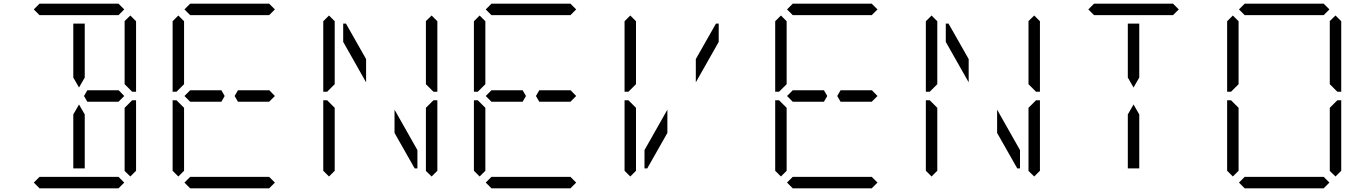

<svg xmlns="http://www.w3.org/2000/svg" viewBox="-20 -1020 7384 1040"><path d="M163 -969 194 -1000H622L653 -969L622 -938H620H439H377H196H194ZM439 -382V-108H377V-382V-400L408 -454L439 -400ZM377 -892H439V-618V-600L408 -546L377 -600V-618ZM653 -31 622 0H194L163 -31L194 -62H196H377H439H620H622ZM655 -436 696 -477H717V-95L686 -64L655 -94ZM686 -936 717 -905V-523H696L655 -564V-906ZM609 -531H623L653 -500L622 -469H609H485H461H453L435 -500L453 -531H461H485Z M979 -969 1010 -1000H1438L1469 -969L1438 -938H1436H1255H1193H1012H1010ZM1023 -469H1010L979 -500L1010 -531H1023H1147H1171H1179L1197 -500L1179 -469H1171H1147ZM1469 -31 1438 0H1010L979 -31L1010 -62H1012H1193H1255H1436H1438ZM946 -64 915 -95V-477H936L946 -467L977 -436V-125V-108V-95ZM946 -533 936 -523H915V-905L946 -936L977 -905V-892V-564ZM1425 -531H1439L1469 -500L1438 -469H1425H1301H1277H1269L1251 -500L1269 -531H1277H1301Z M1963 -700V-574L1839 -793V-892H1854ZM2117 -300V-426L2241 -207V-108H2226ZM2287 -436 2328 -477H2349V-95L2318 -64L2287 -94ZM2318 -936 2349 -905V-523H2328L2287 -564V-906ZM1762 -64 1731 -95V-477H1752L1762 -467L1793 -436V-125V-108V-95ZM1762 -533 1752 -523H1731V-905L1762 -936L1793 -905V-892V-564Z M2611 -969 2642 -1000H3070L3101 -969L3070 -938H3068H2887H2825H2644H2642ZM2655 -469H2642L2611 -500L2642 -531H2655H2779H2803H2811L2829 -500L2811 -469H2803H2779ZM3101 -31 3070 0H2642L2611 -31L2642 -62H2644H2825H2887H3068H3070ZM2578 -64 2547 -95V-477H2568L2578 -467L2609 -436V-125V-108V-95ZM2578 -533 2568 -523H2547V-905L2578 -936L2609 -905V-892V-564ZM3057 -531H3071L3101 -500L3070 -469H3057H2933H2909H2901L2883 -500L2901 -531H2909H2933Z M3486 -108H3471V-207L3595 -426V-300ZM3858 -892H3873V-793L3749 -574V-700ZM3394 -64 3363 -95V-477H3384L3394 -467L3425 -436V-125V-108V-95ZM3394 -533 3384 -523H3363V-905L3394 -936L3425 -905V-892V-564Z M4243 -969 4274 -1000H4702L4733 -969L4702 -938H4700H4519H4457H4276H4274ZM4287 -469H4274L4243 -500L4274 -531H4287H4411H4435H4443L4461 -500L4443 -469H4435H4411ZM4733 -31 4702 0H4274L4243 -31L4274 -62H4276H4457H4519H4700H4702ZM4210 -64 4179 -95V-477H4200L4210 -467L4241 -436V-125V-108V-95ZM4210 -533 4200 -523H4179V-905L4210 -936L4241 -905V-892V-564ZM4689 -531H4703L4733 -500L4702 -469H4689H4565H4541H4533L4515 -500L4533 -531H4541H4565Z M5227 -700V-574L5103 -793V-892H5118ZM5381 -300V-426L5505 -207V-108H5490ZM5551 -436 5592 -477H5613V-95L5582 -64L5551 -94ZM5582 -936 5613 -905V-523H5592L5551 -564V-906ZM5026 -64 4995 -95V-477H5016L5026 -467L5057 -436V-125V-108V-95ZM5026 -533 5016 -523H4995V-905L5026 -936L5057 -905V-892V-564Z M5875 -969 5906 -1000H6334L6365 -969L6334 -938H6332H6151H6089H5908H5906ZM6151 -382V-108H6089V-382V-400L6120 -454L6151 -400ZM6089 -892H6151V-618V-600L6120 -546L6089 -600V-618Z M6691 -969 6722 -1000H7150L7181 -969L7150 -938H7148H6967H6905H6724H6722ZM7181 -31 7150 0H6722L6691 -31L6722 -62H6724H6905H6967H7148H7150ZM7183 -436 7224 -477H7245V-95L7214 -64L7183 -94ZM7214 -936 7245 -905V-523H7224L7183 -564V-906ZM6658 -64 6627 -95V-477H6648L6658 -467L6689 -436V-125V-108V-95ZM6658 -533 6648 -523H6627V-905L6658 -936L6689 -905V-892V-564Z"/></svg>

Font: DSEG14 Classic Mini
Style: Light
Weight: 300
Designer: Keshikan(Twitter:@keshinomi_88pro)
Version: Version 0.46